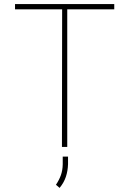

<svg xmlns="http://www.w3.org/2000/svg" viewBox="-20 -731 640 955"><path d="M548.3 -684.6H314.5V0H288.1L289.1 -684.6H54.7V-710.9H548.3ZM318.4 85.4Q317.4 119.1 307.6 148.4Q297.9 177.7 276.4 203.6L258.3 188Q274.4 164.1 283 139.9Q291.5 115.7 292 86.4V47.9H318.4Z"/></svg>

Font: Roboto Mono Thin
Style: Regular
Weight: 250
Designer: Google
Version: Version 2.000985; 2015; ttfautohint (v1.3)